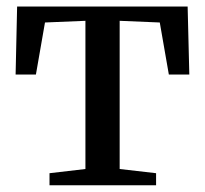

<svg xmlns="http://www.w3.org/2000/svg" viewBox="-20 -552 610 572"><path d="M127.5 0V-36L234.5 -48.5V-490L114 -485L87 -330H26.5L31 -532.5H539L544 -330H483L456 -485L336.5 -490V-48.5L445 -36V0Z"/></svg>

Font: Merriweather 72pt
Style: Regular
Weight: 400
Version: Version 2.100